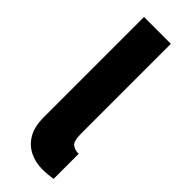

<svg xmlns="http://www.w3.org/2000/svg" viewBox="-231 -704 733 733"><g transform="rotate(45 135.0 -338.0)"><path d="M189 5Q152 5 121 -10Q90 -25 71 -56.5Q52 -88 52 -141V-681H197V-193Q197 -156 210.5 -145.5Q224 -135 245 -135V0Q235 2 218.5 3.5Q202 5 189 5Z"/></g></svg>

Font: Gabarito
Style: Bold
Weight: 700
Designer: Leandro Assis / Alvaro Franca / Felipe Casaprima
Foundry: Naipe Foundry
Version: Version 1.000